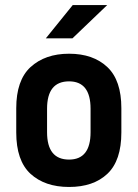

<svg xmlns="http://www.w3.org/2000/svg" viewBox="-20 -741 550 767"><path d="M101.6 -46.9Q44.9 -99.6 44.9 -211.9V-308.6Q44.9 -419.9 101.6 -472.7Q160.2 -526.4 255.9 -526.4Q352.5 -526.4 409.2 -472.7Q464.8 -419.9 464.8 -308.6V-211.9Q464.8 -99.6 409.2 -46.9Q353.5 5.9 255.9 5.9Q159.2 5.9 101.6 -46.9ZM341.8 -212.9V-306.6Q341.8 -416 255.9 -416Q168 -416 168 -306.6V-212.9Q168 -103.5 255.9 -103.5Q341.8 -103.5 341.8 -212.9ZM270.5 -720.7H408.2L269.5 -587.9H163.1Z"/></svg>

Font: Dinish
Style: Bold
Weight: 700
Designer: Bert Driehuis
Foundry: Playbeing
Version: Version 3.006; git-39231f3c-release